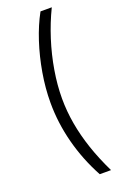

<svg xmlns="http://www.w3.org/2000/svg" viewBox="-172 -816 642 1007"><g transform="rotate(-20 149.0 -312.5)"><path d="M84 -297.9Q84 -378.4 98.4 -462.6Q112.8 -546.9 138.4 -625.2Q164.1 -703.6 198.7 -766.6H261.7Q226.1 -693.4 200.7 -613.5Q175.3 -533.7 161.9 -453.1Q148.4 -372.6 148.4 -297.9Q148.4 -227.5 160.9 -156.2Q173.3 -85 198.2 -11Q223.1 63 261.7 142.1H198.7Q142.6 38.6 113.3 -73.2Q84 -185.1 84 -297.9Z"/></g></svg>

Font: Inter 28pt Light
Style: Regular
Weight: 300
Designer: Rasmus Andersson
Foundry: rsms
Version: Version 4.001;git-66647c0bb